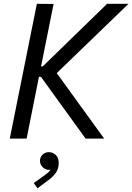

<svg xmlns="http://www.w3.org/2000/svg" viewBox="-20 -740 706 1025"><path d="M32.2 0 176.8 -719.7 266.1 -718.8 199.2 -385.7H225.6L190.4 -368.2L551.8 -719.7H666L261.7 -329.1L259.8 -381.8L536.1 0H437L183.6 -350.6L212.9 -330.1H188L122.1 0ZM180.2 265.1 160.2 237.3 213.4 199.2Q224.1 191.4 234.4 183.1Q244.6 174.8 251.2 164.3Q257.8 153.8 257.3 141.1H269Q267.6 150.9 261 158.9Q254.4 167 240.2 167Q223.6 167 208.5 153.1Q193.4 139.2 193.4 118.2Q193.4 100.1 206.8 86.2Q220.2 72.3 241.2 72.3Q261.2 72.3 277.3 86.9Q293.5 101.6 293.5 129.9Q293.5 163.1 275.4 186Q257.3 209 236.3 223.1Z"/></svg>

Font: Reddit Sans
Style: Italic
Weight: 400
Italic angle: -11.25°
Designer: Stephen Hutchings
Version: Version 1.013